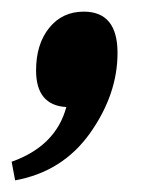

<svg xmlns="http://www.w3.org/2000/svg" viewBox="-40 -174 281 330"><path d="M22 -53Q22 -98 44.5 -126Q67 -154 104 -154Q162 -154 162 -83Q162 -12 115 54.5Q68 121 -14 136L-20 104Q56 77 74 10Q22 7 22 -53Z"/></svg>

Font: Andada SC
Style: Bold Italic
Weight: 700
Italic angle: -8.29999°
Designer: Carolina Giovagnoli
Foundry: Carolina Giovagnoli
Version: Version 1.003